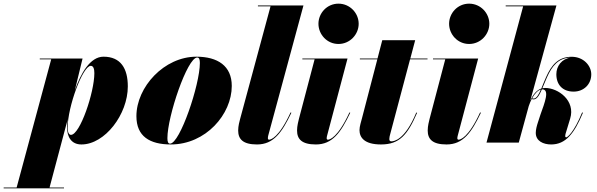

<svg xmlns="http://www.w3.org/2000/svg" viewBox="-160 -780 3264 1050"><path d="M206.5 -86C206.5 -31 230 10 285.5 10C413.5 10 539 -154.5 539 -307.5C539 -405 500.5 -470 406 -470C333.5 -470 281.5 -379.5 249 -285L291.5 -460H57.5V-455.5H120L-69 245.5H-140V250H190V245.5H111L210.5 -128.5C207.5 -110 206.5 -95 206.5 -86ZM210 -82C210 -196.5 292.5 -420 336.5 -420C351 -420 356 -402.5 356 -380C356 -275 277.5 -42.5 228 -42.5C217.5 -42.5 210 -55 210 -82Z M774.5 10C965.5 10 1107.5 -155 1107.5 -310C1107.5 -420 1030 -470 914 -470C738 -470 586 -304.5 586 -144.5C586 -34.5 658.5 10 774.5 10ZM770 5.5C759 5.5 755.5 -5.5 755.5 -24.5C755.5 -143.5 864.5 -465.5 918.5 -465.5C929.5 -465.5 933 -454.5 933 -435.5C933 -316.5 824 5.5 770 5.5Z M1433.5 -163.5 1429 -165C1365.5 -27 1320.5 -16 1311.5 -16C1307.5 -16 1305 -19 1305 -24C1305 -28.5 1305.5 -33.5 1307 -39L1499.5 -750H1250.5V-745.5H1319.5L1153 -129C1150 -117.5 1142.5 -91.5 1142.5 -66.5C1142.5 -19 1168.5 10 1245.5 10C1337 10 1382.5 -57 1433.5 -163.5Z M1581.5 -650C1581.5 -592 1628 -539.5 1691 -539.5C1754 -539.5 1801.5 -592 1801.5 -650C1801.5 -708 1754 -760 1691 -760C1628 -760 1581.5 -708 1581.5 -650ZM1755.5 -163.5 1751 -165C1687.5 -27 1642.5 -16 1633.5 -16C1629.5 -16 1626.5 -18.5 1626.5 -24C1626.5 -28.5 1627.5 -33.5 1629 -39L1740.5 -460H1493.5V-455.5H1560.5L1474.5 -129C1472 -118 1464.5 -91.5 1464.5 -66.5C1464.5 -19 1490.5 10 1567.5 10C1659 10 1704.5 -57 1755.5 -163.5Z M2121 -163 2116.5 -164.5C2053.5 -11.5 1992 -7 1980 -7C1973.5 -7 1969 -10.5 1969 -19.5C1969 -28.5 1971.5 -37.5 1973.5 -45L2082.5 -455.5H2178V-460H2084L2110.5 -560H1930.5L1904.5 -460H1808V-455.5H1903.5L1820 -135C1815 -115 1806 -89 1806 -68.5C1806 -29 1831.5 10 1923.5 10C2024.5 10 2068.5 -42 2121 -163Z M2296 -650C2296 -592 2342.5 -539.5 2405.5 -539.5C2468.5 -539.5 2516 -592 2516 -650C2516 -708 2468.5 -760 2405.5 -760C2342.5 -760 2296 -708 2296 -650ZM2470 -163.5 2465.5 -165C2402 -27 2357 -16 2348 -16C2344 -16 2341 -18.5 2341 -24C2341 -28.5 2342 -33.5 2343.5 -39L2455 -460H2208V-455.5H2275L2189 -129C2186.5 -118 2179 -91.5 2179 -66.5C2179 -19 2205 10 2282 10C2373.5 10 2419 -57 2470 -163.5Z M3028 -163.5 3023.5 -165C2978.5 -55 2942.5 -29 2937 -29C2932.5 -29 2931 -32.5 2931 -36C2931 -38 2931.5 -43.5 2932.5 -47L2958 -131C2988.5 -230 2892.5 -299 2821.5 -299C2816 -299 2811 -298.5 2806 -297.5C2814 -315 2821.5 -335.5 2831 -356.5C2859.5 -421.5 2895 -463 2961 -465C2912 -458.5 2882.5 -418.5 2882.5 -374C2882.5 -316 2917.5 -279 2977 -279C3032 -279 3073.5 -318.5 3073.5 -373.5C3073.5 -420.5 3031.5 -469.5 2966.5 -469.5C2894 -469.5 2856 -425.5 2826 -357.5C2816.5 -336 2808 -314.5 2800.5 -296C2775.5 -287.5 2755.5 -264.5 2740 -229.5L2883 -750H2605.5V-745.5H2701L2500.5 0H2677L2731.5 -199.5C2736.5 -214.5 2742 -227.5 2748 -239C2750 -237.5 2753.5 -236.5 2758.5 -236.5C2776.5 -236.5 2789.5 -259 2803.5 -291.5H2804.5C2848.5 -291.5 2818 -216 2796 -154.5L2781.5 -110C2776 -93.5 2770 -71 2770 -53.5C2770 -8.5 2811.5 10 2854 10C2933 10 2980 -48.5 3028 -163.5ZM2758.5 -241C2755 -241 2752.5 -241.5 2750 -242.5C2765.5 -270.5 2783.5 -287 2798 -290.5C2785.5 -261.5 2773.5 -241 2758.5 -241Z"/></svg>

Font: Bodoni* 36pt Fatface
Style: Italic
Weight: 900
Italic angle: -13°
Version: Version 2.3